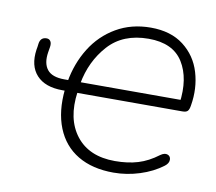

<svg xmlns="http://www.w3.org/2000/svg" viewBox="-62 -563 723 643"><g transform="rotate(10 299.5 -242.0)"><path d="M154 -239 159 -234H146Q87 -234 58 -265.5Q29 -297 37 -353Q39 -363 40 -373Q43 -396 64 -396Q73 -396 77.5 -389Q82 -382 80 -369Q79 -360 77 -351Q71 -313 87.5 -292Q104 -271 146 -271H162L158 -265Q169 -329 201 -380.5Q233 -432 284.5 -462Q336 -492 402 -492Q470 -492 513.5 -458.5Q557 -425 573 -371.5Q589 -318 579 -259Q577 -245 572 -239.5Q567 -234 554 -234H193L197 -237Q184 -144 228 -87.5Q272 -31 360 -31Q404 -31 438.5 -41.5Q473 -52 506 -77Q520 -87 530.5 -83Q541 -79 541 -67Q541 -55 528 -45Q495 -20 451 -6Q407 8 362 8Q290 8 240.5 -21.5Q191 -51 168.5 -107Q146 -163 154 -239ZM401 -454Q314 -454 264.5 -399Q215 -344 201 -266L198 -271H559L540 -259Q552 -345 518 -399.5Q484 -454 401 -454Z"/></g></svg>

Font: SN Pro Thin
Style: Italic
Weight: 200
Italic angle: -9°
Designer: Tobias Whetton
Foundry: Supernotes
Version: Version 1.003;Glyphs 3.3 (3324)